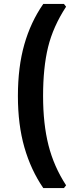

<svg xmlns="http://www.w3.org/2000/svg" viewBox="-20 -797 388 976"><path d="M200 159Q137 67 104 -48Q71 -163 71 -309Q71 -456 103.5 -570.5Q136 -685 200 -777H305L316 -763Q250 -662 224.5 -558Q199 -454 199 -309Q199 -167 226.5 -58.5Q254 50 316 145L305 159Z"/></svg>

Font: Farro Medium
Style: Regular
Weight: 500
Designer: Aceler Chua
Foundry: Grayscale Limited
Version: Version 1.101